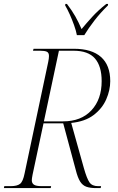

<svg xmlns="http://www.w3.org/2000/svg" viewBox="-34 -964 604 984"><path d="M-14 0 -12 -10H21Q54 -10 69 -22Q84 -34 92 -75L213 -646Q217 -665 217 -677Q217 -694 206 -699Q195 -704 172 -704H135L138 -714H345Q436 -714 483.5 -672Q531 -630 531 -548Q531 -502 510.5 -455Q490 -408 446 -374.5Q402 -341 331 -334L396 -102Q411 -49 424.5 -29.5Q438 -10 468 -10H484L482 0H458Q428 0 408.5 -7Q389 -14 376.5 -34Q364 -54 354 -94L290 -332H189L133 -69Q129 -49 129 -40Q129 -25 140 -17.5Q151 -10 179 -10H228L226 0ZM289 -342Q382 -342 434.5 -398.5Q487 -455 487 -548Q487 -625 452.5 -664.5Q418 -704 343 -704H268L191 -342ZM360 -784Q356 -806 346 -834Q336 -862 324 -889Q312 -916 300 -936L301 -944H309Q335 -910 352 -880Q369 -850 384 -815Q408 -844 438.5 -877.5Q469 -911 511 -944H520L519 -936Q481 -899 450.5 -859.5Q420 -820 398 -784Z"/></svg>

Font: Noto Serif Display SemiCondensed ExtraLight
Style: Italic
Weight: 200
Width: 4
Italic angle: -12°
Designer: Monotype Design Team
Foundry: Monotype Imaging Inc.
Version: Version 2.009